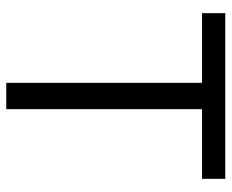

<svg xmlns="http://www.w3.org/2000/svg" viewBox="-83 -655 738 612"><g transform="rotate(90 286.0 -349.0)"><path d="M328 -624H550V-698H22V-624H244V0H328Z"/></g></svg>

Font: Braiins Sans
Style: Regular
Weight: 400
Designer: Mike Abbink, Paul van der Laan, Pieter van Rosmalen, Jiri Chlebus, Lubos Buracinsky
Foundry: Bold Monday, Sudetype
Version: Version 1.000;hotconv 1.0.109;makeotfexe 2.5.65596